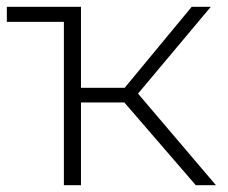

<svg xmlns="http://www.w3.org/2000/svg" viewBox="-21 -542 667 562"><path d="M344 -285 540 -522H596L383 -268L611 0H552L343 -242H216V0H166V-478H-1V-522H216V-285Z"/></svg>

Font: Montserrat Z Light
Style: Regular
Weight: 300
Designer: Julieta Ulanovsky
Foundry: Julieta Ulanovsky
Version: Version 8.000